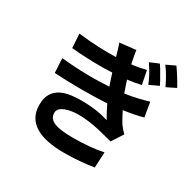

<svg xmlns="http://www.w3.org/2000/svg" viewBox="-186 -1045 1313 1294"><g transform="rotate(30 470.0 -398.0)"><path d="M765 -734C752 -758 738 -781 726 -798L657 -769C672 -747 684 -727 697 -705C708 -684 719 -662 730 -635L801 -668C792 -687 779 -711 765 -734ZM871 -779C856 -802 842 -825 829 -842L761 -810C777 -789 790 -770 802 -748C814 -727 826 -705 838 -679L909 -714C899 -733 885 -756 871 -779ZM337 -489C275 -490 208 -494 138 -501L144 -389C215 -385 289 -383 358 -383C429 -383 495 -385 553 -388C569 -355 587 -320 606 -288C556 -304 493 -318 393 -318C294 -318 157 -303 161 -147C164 -11 279 46 467 46C544 46 630 39 696 28L702 -93C635 -79 556 -72 466 -72C341 -72 275 -92 275 -156C275 -209 363 -225 419 -226C538 -227 648 -189 700 -177L757 -265C740 -281 728 -295 714 -314C697 -340 682 -370 666 -401C723 -409 774 -419 817 -431L798 -543C753 -530 694 -514 619 -503L603 -548L588 -594C622 -598 659 -604 693 -612L672 -717C636 -708 599 -701 561 -697C555 -729 547 -764 543 -798L418 -784C425 -766 431 -747 436 -729L448 -688C364 -685 266 -689 155 -702L162 -593C279 -582 389 -580 478 -585C483 -568 491 -548 497 -527L509 -493C458 -490 400 -488 337 -489Z"/></g></svg>

Font: GenSekiGothic2 TW B
Style: Regular
Weight: 700
Version: Version 2.100;PS 2.1;hotconv 16.6.51;makeotf.lib2.5.65220 DE